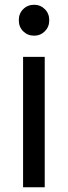

<svg xmlns="http://www.w3.org/2000/svg" viewBox="-20 -787 286 807"><path d="M77 0V-548H168V0ZM124 -637Q96 -637 77.5 -655.5Q59 -674 59 -702Q59 -730 77.5 -748.5Q96 -767 124 -767Q150 -767 168.5 -748.5Q187 -730 187 -702Q187 -674 168.5 -655.5Q150 -637 124 -637Z"/></svg>

Font: SVN-Poppins
Style: Regular
Weight: 400
Designer: Ninad Kale (Devanagari), Jonny Pinhorn (Latin)
Foundry: Indian Type Foundry
Version: Version 3.002 2017